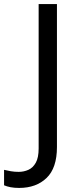

<svg xmlns="http://www.w3.org/2000/svg" viewBox="-98 -734 391 944"><path d="M-4 190Q-28 190 -46 186.5Q-64 183 -78 177V101Q-62 105 -44 108Q-26 111 -6 111Q19 111 41.5 101Q64 91 78 66Q92 41 92 -4V-714H182V-11Q182 92 131 141Q80 190 -4 190Z"/></svg>

Font: Noto Sans Mende Kikakui
Style: Regular
Weight: 400
Designer: Monotype Design Team
Foundry: Monotype Imaging Inc.
Version: Version 2.003; ttfautohint (v1.8.4.7-5d5b)